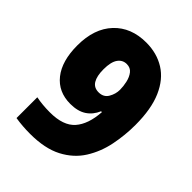

<svg xmlns="http://www.w3.org/2000/svg" viewBox="-208 -837 960 960"><g transform="rotate(45 272.0 -357.0)"><path d="M173 10Q145 10 119.5 8Q94 6 69 2V-145Q114 -136 167 -136Q261 -136 302.5 -183Q344 -230 350 -321H344Q327 -281 294 -259.5Q261 -238 209 -238Q124 -238 75.5 -299Q27 -360 27 -470Q27 -589 90.5 -656.5Q154 -724 261 -724Q336 -724 393 -688.5Q450 -653 482 -580Q514 -507 514 -394Q514 -321 499.5 -249.5Q485 -178 448 -119Q411 -60 344 -25Q277 10 173 10ZM268 -379Q303 -379 319 -406.5Q335 -434 335 -464Q335 -488 329 -515Q323 -542 308.5 -560.5Q294 -579 268 -579Q239 -579 221.5 -554.5Q204 -530 204 -478Q204 -430 219.5 -404.5Q235 -379 268 -379Z"/></g></svg>

Font: Noto Sans Malayalam SemiCondensed Black
Style: Regular
Weight: 900
Width: 4
Designer: Jelle Bosma - Monotype Design Team
Foundry: Monotype Imaging Inc.
Version: Version 2.104; ttfautohint (v1.8.4.7-5d5b)